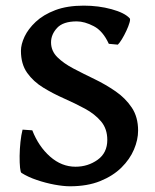

<svg xmlns="http://www.w3.org/2000/svg" viewBox="-20 -650 553 685"><path d="M229.5 14.6Q206.5 14.6 174.8 8.8Q143.1 2.9 111.3 -7.8Q79.6 -18.6 56.6 -33.2Q53.2 -35.2 51.5 -52Q49.8 -68.8 50 -93.5Q50.3 -118.2 53 -143.6Q55.7 -168.9 60.5 -187.5L95.2 -185.1Q117.7 -127.4 158.7 -91.3Q199.7 -55.2 249.5 -55.2Q293.5 -55.2 328.1 -79.8Q362.8 -104.5 362.8 -150.9Q362.8 -190.4 340.6 -216.8Q318.4 -243.2 283.2 -262.2Q248 -281.2 208.7 -298.6Q169.4 -315.9 134.3 -337.4Q99.1 -358.9 76.9 -390.1Q54.7 -421.4 54.7 -468.8Q54.7 -491.7 67.6 -519.3Q80.6 -546.9 107.7 -572.3Q134.8 -597.7 177.2 -613.8Q219.7 -629.9 278.8 -629.9Q331.5 -629.9 377.9 -617.2Q424.3 -604.5 442.4 -585Q445.8 -582 442.1 -569.3Q438.5 -556.6 430.9 -540.3Q423.3 -523.9 414.8 -510Q406.2 -496.1 400.4 -490.7L368.2 -493.7Q347.2 -539.6 314.5 -556.6Q281.7 -573.7 253.9 -573.7Q205.1 -573.7 183.6 -550.3Q162.1 -526.9 162.1 -499Q162.1 -468.3 184.6 -446Q207 -423.8 242.4 -405.3Q277.8 -386.7 317.4 -367.7Q356.9 -348.6 392.3 -324.2Q427.7 -299.8 450.2 -266.1Q472.7 -232.4 472.7 -184.1Q472.7 -151.4 458 -116.7Q443.4 -82 413.3 -52.2Q383.3 -22.5 337.4 -3.9Q291.5 14.6 229.5 14.6Z"/></svg>

Font: David Libre
Style: Bold
Weight: 700
Designer: Ismar David, J. Victor Gaultney, Annie Olsen and Meir Sadan
Foundry: Monotype Imaging Inc. & SIL International
Version: Version 1.100; ttfautohint (v1.8.4.7-5d5b)